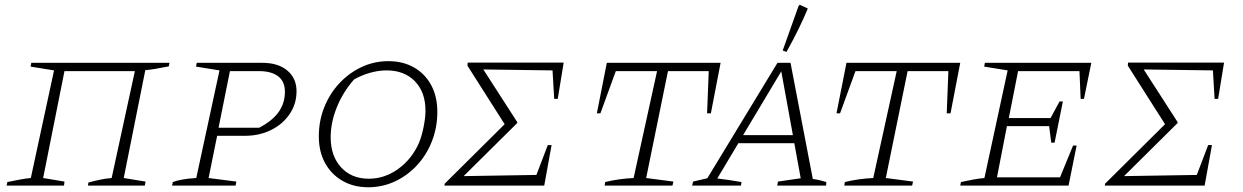

<svg xmlns="http://www.w3.org/2000/svg" viewBox="-20 -783 5246 810"><path d="M252 -483 162 -32 252 -17 250 0H8L11 -15Q40 -21 64 -25.5Q88 -30 110 -32L208 -486L109 -502L112 -518H695L692 -503Q656 -496 635.5 -492.5Q615 -489 593 -487L502 -32L594 -17L591 0H351L353 -13Q378 -20 402.5 -25Q427 -30 451 -32L549 -483Z M706 0 709 -15Q725 -21 749 -25.5Q773 -30 808 -32L906 -486L807 -502L810 -518H1087Q1153 -518 1192 -485.5Q1231 -453 1231 -398Q1231 -345 1202 -302Q1173 -259 1123.5 -234.5Q1074 -210 1012 -210H896L860 -32L977 -17L974 0ZM1072 -483H950L902 -244H1073Q1129 -273 1155.5 -310.5Q1182 -348 1182 -396Q1182 -439 1153.5 -461Q1125 -483 1072 -483Z M1533 7Q1472 7 1425 -20Q1378 -47 1351.5 -95Q1325 -143 1325 -208Q1325 -273 1348 -330.5Q1371 -388 1411.5 -431.5Q1452 -475 1505 -500Q1558 -525 1619 -525Q1680 -525 1726.5 -498.5Q1773 -472 1799 -424Q1825 -376 1825 -311Q1825 -246 1802.5 -188Q1780 -130 1740 -86.5Q1700 -43 1647 -18Q1594 7 1533 7ZM1536 -29Q1602 -29 1659.5 -70Q1717 -111 1748 -181Q1760 -211 1767.5 -249.5Q1775 -288 1775 -316Q1775 -394 1730.5 -440Q1686 -486 1611 -486Q1577 -486 1541.5 -476Q1506 -466 1474 -448Q1427 -395 1401 -330.5Q1375 -266 1375 -204Q1375 -125 1419 -77Q1463 -29 1536 -29Z M1855 0 1856 -8 2109 -259 1952 -506 1953 -519H2358L2333 -366H2318L2311 -486L2019 -490L2162 -268V-264L1936 -40L2243 -45L2291 -171H2307L2276 0Z M3020 -518 2979 -305H2963L2970 -483H2798L2706 -32L2821 -17L2817 0H2531L2533 -15Q2590 -29 2653 -32L2752 -483H2578L2513 -305H2498L2540 -518Z M3409 -28Q3424 -26 3439 -22.5Q3454 -19 3466 -15L3465 0H3259L3262 -17L3358 -31L3331 -179H3095L3006 -30Q3031 -27 3056 -23.5Q3081 -20 3108 -15L3106 0H2900L2904 -17L2964 -31L3260 -518H3315ZM3115 -213H3325L3276 -482ZM3298 -564 3282 -570 3349 -758 3354 -763 3388 -747Q3371 -706 3348.5 -660Q3326 -614 3298 -564Z M4031 -518 3990 -305H3974L3981 -483H3809L3717 -32L3832 -17L3828 0H3542L3544 -15Q3601 -29 3664 -32L3763 -483H3589L3524 -305H3509L3551 -518Z M4031 0 4034 -15Q4061 -21 4085.5 -25.5Q4110 -30 4133 -32L4231 -486L4132 -502L4135 -518H4584L4553 -366H4539L4534 -483H4275L4236 -285H4412L4450 -355H4464L4429 -181H4415L4406 -251H4228L4186 -35H4452L4507 -169H4522L4488 0Z M4641 0 4642 -8 4895 -259 4738 -506 4739 -519H5144L5119 -366H5104L5097 -486L4805 -490L4948 -268V-264L4722 -40L5029 -45L5077 -171H5093L5062 0Z"/></svg>

Font: Piazzolla SC ExtraLight
Style: Italic
Weight: 200
Italic angle: -11.3°
Designer: Juan Pablo del Peral
Foundry: Huerta Tipografica
Version: Version 1.330